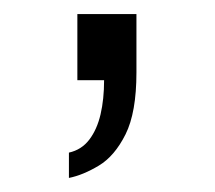

<svg xmlns="http://www.w3.org/2000/svg" viewBox="-20 -114 306 273"><path d="M78 139V103Q96 99 107 84.5Q118 70 123 48.5Q128 27 128 0H90V-94H174V-11Q174 46 158.5 77Q143 108 120.5 121.5Q98 135 78 139Z"/></svg>

Font: Archivo SemiBold Light
Style: Regular
Weight: 300
Version: Version 2.001